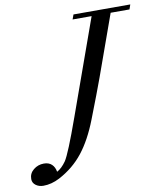

<svg xmlns="http://www.w3.org/2000/svg" viewBox="-273 -739 866 1019"><g transform="rotate(-10 159.5 -229.0)"><path d="M-121.6 204.6Q-145.5 204.6 -162.6 191.9Q-179.7 179.2 -179.7 158.7Q-179.7 127.9 -155.5 108.4Q-131.3 88.9 -99.6 88.9Q-72.8 88.9 -57.1 104Q-41.5 119.1 -37.6 144Q-12.2 130.9 11.7 97.2Q36.1 61 102.5 -125L286.1 -637.7H183.6L192.9 -663.1H499L490.2 -637.7H388.7L270.5 -308.1Q245.1 -237.8 189.9 -96.2Q149.9 6.8 97.4 73.5Q44.9 140.1 -33.7 181.6Q-78.1 204.6 -121.6 204.6Z"/></g></svg>

Font: Elstob 18pt Medium
Style: Italic
Weight: 500
Italic angle: -20°
Designer: Peter S. Baker
Version: Version 1.015